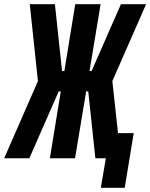

<svg xmlns="http://www.w3.org/2000/svg" viewBox="-54 -755 717 916"><path d="M541 141H427L451 0H401L367 -319H357L304 0H184L236 -319H226L86 0H-34L127 -368L88 -735H208L242 -416H253L305 -735H426L373 -416H383L523 -735H643L482 -368L509 -120H584Z"/></svg>

Font: Iosevka Curly Heavy Extended
Style: Italic
Weight: 900
Width: 7
Italic angle: -9°
Monospace: yes
Designer: Belleve Invis
Foundry: Belleve Invis
Version: Version 11.1.0; ttfautohint (v1.8.3)